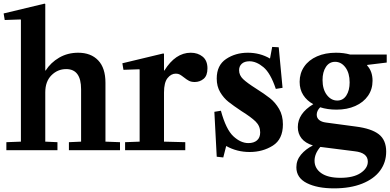

<svg xmlns="http://www.w3.org/2000/svg" viewBox="-26 -826 2147 1056"><path d="M223 -47 290 -44V0H9V-44L89 -47V-717L87 -719L0 -716L-6 -752L219 -806L223 -804V-438H225Q253 -482 299.5 -509Q346 -536 404 -536Q474 -536 514 -494Q554 -452 554 -371V-47L634 -44V0H353V-44L420 -47V-335Q420 -446 338 -446Q291 -446 257 -412Q223 -378 223 -318Z M876 -47 993 -44V0H662V-44L742 -47V-443L740 -445L653 -442L647 -478L872 -532L876 -530V-438H878Q939 -536 1023 -536Q1062 -536 1088.5 -514.5Q1115 -493 1115 -450Q1115 -410 1094 -392.5Q1073 -375 1045 -375Q1026 -375 1013.5 -381.5Q1001 -388 986 -400Q972 -411 963 -416Q954 -421 941 -421Q915 -421 895.5 -396.5Q876 -372 876 -317Z M1340 -39Q1370 -39 1387.5 -54Q1405 -69 1405 -98Q1405 -133 1380 -157.5Q1355 -182 1302 -215Q1257 -245 1230.5 -266Q1204 -287 1185 -319Q1166 -351 1166 -394Q1166 -467 1217.5 -501.5Q1269 -536 1337 -536Q1404 -536 1459 -504L1471 -568L1507 -566L1528 -343L1491 -337Q1462 -424 1423 -456.5Q1384 -489 1346 -489Q1319 -489 1304 -475.5Q1289 -462 1289 -440Q1289 -412 1311 -391Q1333 -370 1382 -339Q1428 -310 1458 -286.5Q1488 -263 1509 -227Q1530 -191 1530 -142Q1530 -60 1474.5 -25Q1419 10 1347 10Q1277 10 1218 -23L1202 40L1166 36L1153 -211L1189 -217Q1217 -114 1257.5 -76.5Q1298 -39 1340 -39Z M1829 -273Q1861 -273 1879 -301Q1897 -329 1897 -373Q1897 -424 1874 -455Q1851 -486 1817 -486Q1785 -486 1766.5 -458Q1748 -430 1748 -386Q1748 -335 1771.5 -304Q1795 -273 1829 -273ZM1695 -26Q1653 -39 1632.5 -65Q1612 -91 1612 -127Q1612 -202 1697 -253Q1662 -272 1642 -303Q1622 -334 1622 -376Q1622 -423 1647 -459.5Q1672 -496 1717.5 -516Q1763 -536 1822 -536Q1864 -536 1900 -526H2101V-482L1994 -469L1993 -466Q2023 -434 2023 -382Q2023 -335 1998 -299Q1973 -263 1928 -243Q1883 -223 1825 -223Q1775 -223 1735 -236Q1716 -217 1716 -195Q1716 -177 1729.5 -166Q1743 -155 1767 -152L1931 -130Q2017 -119 2057.5 -87.5Q2098 -56 2098 8Q2098 67 2064.5 112.5Q2031 158 1966 184Q1901 210 1811 210Q1719 210 1661.5 181Q1604 152 1604 94Q1604 55 1629.5 24.5Q1655 -6 1695 -26ZM1846 152Q1918 152 1957.5 125.5Q1997 99 1997 63Q1997 14 1925 6L1736 -18Q1704 19 1704 58Q1704 100 1740.5 126Q1777 152 1846 152Z"/></svg>

Font: Minipax
Style: Bold
Weight: 600
Designer: Raphaël Ronot, Igor Stepanchenko (Cyrillic)
Foundry: steppetype
Version: Version 1.002